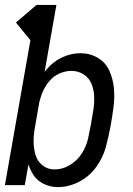

<svg xmlns="http://www.w3.org/2000/svg" viewBox="-24 -755 544 783"><path d="M212 8Q179 8 150.5 -7Q122 -22 107 -50Q98 -66 92 -84L77 0H-4L100 -591L41 -663L125 -735H206L158 -462Q162 -467 167 -473Q193 -504 229.5 -521Q266 -538 304 -538Q343 -538 375 -519Q407 -500 422 -466.5Q437 -433 440.5 -395.5Q444 -358 439 -319Q434 -280 427 -241Q419 -198 407.5 -155Q396 -112 368 -73.5Q340 -35 298 -13.5Q256 8 212 8ZM199 -64Q231 -64 261 -82Q291 -100 309.5 -129Q328 -158 335 -189.5Q342 -221 348 -253L349 -262L354 -289L355 -298L357 -308Q361 -335 360 -362Q359 -389 349 -413.5Q339 -438 316.5 -452Q294 -466 267 -466Q242 -466 217 -454.5Q192 -443 175 -421.5Q158 -400 148 -376Q141 -357 136 -337L116 -221Q113 -200 113 -180Q113 -151 120.5 -124.5Q128 -98 149 -81Q170 -64 199 -64Z"/></svg>

Font: Iosevka SS08
Style: Italic
Weight: 400
Italic angle: -10°
Monospace: yes
Designer: Belleve Invis
Foundry: Belleve Invis
Version: 2.1.0; ttfautohint (v1.8.2)